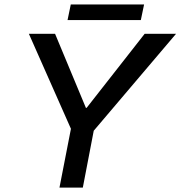

<svg xmlns="http://www.w3.org/2000/svg" viewBox="-20 -854 821 874"><path d="M250.7 0 302.9 -267.7 111.5 -700H230.7L371 -363.1H374.4L638.4 -700H781.3L406.7 -258.9L357 0ZM287.5 -762.7 302.2 -833.7H635.9L621.1 -762.7Z"/></svg>

Font: REM Medium
Style: Italic
Weight: 500
Italic angle: -11°
Designer: Octavio Pardo
Foundry: Ashler Design
Version: Version 1.005;gftools[0.9.28]